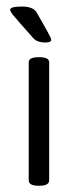

<svg xmlns="http://www.w3.org/2000/svg" viewBox="-20 -574 241 595"><path d="M120.9 -442.3Q94.7 -442.3 82.8 -456.2Q31.7 -513.7 21.6 -526Q11.5 -538.2 11.5 -543.8Q11.5 -553.7 48 -553.7Q84 -553.7 94.3 -534.3Q135.2 -462.9 137.5 -455.8Q138.7 -452.6 138.7 -450.7Q138.7 -442.3 120.9 -442.3ZM99.1 1.6Q69 1.6 69 -15.5V-380.9Q69 -396.7 99.1 -396.7H102.3Q132.4 -396.7 132.4 -380.9V-15.5Q132.4 1.6 102.3 1.6Z"/></svg>

Font: Jaldi
Style: Regular
Weight: 400
Designer: Pablo Cosgaya and Nicolas Silva
Foundry: Omnibus-Type
Version: Version 1.001;PS 001.001;hotconv 1.0.70;makeotf.lib2.5.58329